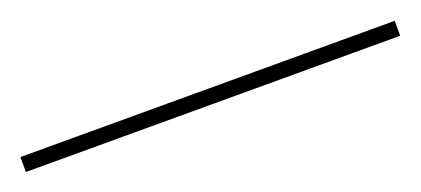

<svg xmlns="http://www.w3.org/2000/svg" viewBox="-14 -21 528 241"><g transform="rotate(-20 250.0 100.0)"><path d="M0 110V90H500V110Z"/></g></svg>

Font: M PLUS Code Latin Thin
Style: Regular
Weight: 250
Designer: Coji Morishita
Foundry: UNDERFOREST DESIGN
Version: Version 1.002; ttfautohint (v1.8.3)